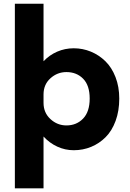

<svg xmlns="http://www.w3.org/2000/svg" viewBox="-20 -802 702 1040"><path d="M60.5 218.3V-781.7H215.8V-470.2Q247.6 -503.9 289.8 -522.2Q332 -540.5 379.4 -540.5Q428.2 -540.5 472.4 -522.2Q516.6 -503.9 551 -470.2Q585.4 -436.5 605.7 -384.3Q626 -332 626 -268.1Q626 -201.2 606.2 -147.2Q586.4 -93.3 552.2 -59.1Q518.1 -24.9 473.9 -6.6Q429.7 11.7 379.4 11.7Q332.5 11.7 290.3 -7.8Q248 -27.3 215.8 -62.5V218.3ZM339.8 -411.6Q290.5 -411.6 253.2 -377.9Q215.8 -344.2 215.8 -290.5V-245.1Q215.8 -191.4 253.2 -157Q290.5 -122.6 339.8 -122.6Q394.5 -122.6 430.2 -159.7Q465.8 -196.8 465.8 -268.1Q465.8 -339.4 430.4 -375.5Q395 -411.6 339.8 -411.6Z"/></svg>

Font: Epilogue
Style: Bold
Weight: 700
Designer: Tyler Finck
Foundry: Etcetera Type Co
Version: Version 2.112